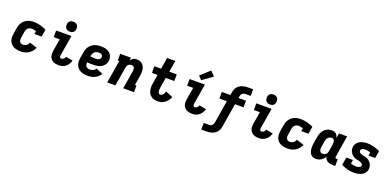

<svg xmlns="http://www.w3.org/2000/svg" viewBox="3 -1915 6594 3245"><g transform="rotate(20 3300.0 -293.0)"><path d="M270 8Q245 8 221 5Q197 2 174 -5Q151 -12 131 -24.5Q111 -37 95.5 -54Q80 -71 70 -92.5Q60 -114 55.5 -137.5Q51 -161 52 -185.5Q53 -210 57 -235L76 -345Q80 -372 90 -398.5Q100 -425 117 -448Q134 -471 157 -489Q180 -507 206.5 -518Q233 -529 260 -533.5Q287 -538 315 -538Q345 -538 374.5 -533.5Q404 -529 432 -521.5Q460 -514 487.5 -504Q515 -494 541 -481L519 -349H390L399 -402Q379 -408 358.5 -413Q338 -418 317 -418Q305 -418 293 -415.5Q281 -413 270 -407Q259 -401 250 -391.5Q241 -382 234.5 -371.5Q228 -361 224.5 -349Q221 -337 219 -326L201 -216Q198 -197 199 -177.5Q200 -158 209 -142.5Q218 -127 234.5 -119.5Q251 -112 270 -112Q286 -112 302 -117Q318 -122 331.5 -132.5Q345 -143 354.5 -157Q364 -171 371 -186L506 -143Q491 -109 466.5 -79Q442 -49 410 -29Q378 -9 342 -0.5Q306 8 270 8Z M956 8Q929 8 903 3.5Q877 -1 855 -12.5Q833 -24 816.5 -42.5Q800 -61 791.5 -85Q783 -109 782.5 -135.5Q782 -162 786 -188L823 -410H715V-530H990L930 -169Q928 -159 928 -149.5Q928 -140 930.5 -131.5Q933 -123 939.5 -117.5Q946 -112 956 -112Q967 -112 979 -116Q991 -120 1000 -128Q1009 -136 1015 -147Q1021 -158 1025 -169L1150 -146Q1141 -114 1123.5 -84.5Q1106 -55 1079.5 -33.5Q1053 -12 1020.5 -2Q988 8 956 8ZM938 -590Q917 -590 897 -597.5Q877 -605 865 -621.5Q853 -638 849.5 -659Q846 -680 850 -702Q852 -717 860 -730.5Q868 -744 880.5 -753.5Q893 -763 908.5 -766.5Q924 -770 938 -770Q960 -770 979.5 -762.5Q999 -755 1011.5 -738.5Q1024 -722 1027 -701Q1030 -680 1027 -658Q1024 -643 1016.5 -629.5Q1009 -616 996 -606.5Q983 -597 968 -593.5Q953 -590 938 -590Z M1477 8Q1451 8 1426.5 5.5Q1402 3 1379 -4.5Q1356 -12 1335.5 -24Q1315 -36 1299 -53Q1283 -70 1272 -91Q1261 -112 1256 -136Q1251 -160 1252 -185Q1253 -210 1257 -235L1276 -345Q1280 -373 1290 -400Q1300 -427 1318 -450.5Q1336 -474 1360 -491.5Q1384 -509 1411 -520Q1438 -531 1466 -534.5Q1494 -538 1521 -538Q1549 -538 1577 -534Q1605 -530 1630 -520Q1655 -510 1675.5 -493Q1696 -476 1709 -453Q1722 -430 1727 -402.5Q1732 -375 1727 -346Q1723 -322 1711 -299Q1699 -276 1680.5 -258Q1662 -240 1639 -228Q1616 -216 1591.5 -210Q1567 -204 1543 -202Q1519 -200 1495 -200Q1469 -200 1442.5 -200.5Q1416 -201 1390 -204Q1388 -184 1391.5 -164.5Q1395 -145 1407 -131Q1419 -117 1438 -110.5Q1457 -104 1477 -104Q1491 -104 1505.5 -107Q1520 -110 1534 -117Q1548 -124 1559.5 -134.5Q1571 -145 1579 -158L1701 -108Q1683 -80 1657.5 -56.5Q1632 -33 1602 -18.5Q1572 -4 1540 2Q1508 8 1477 8ZM1508 -310Q1521 -310 1534.5 -312.5Q1548 -315 1560.5 -321.5Q1573 -328 1582 -339.5Q1591 -351 1593 -364Q1595 -379 1589.5 -392Q1584 -405 1573.5 -412.5Q1563 -420 1549 -423Q1535 -426 1521 -426Q1501 -426 1481 -420Q1461 -414 1445.5 -399.5Q1430 -385 1421.5 -366Q1413 -347 1410 -327L1408 -316Q1421 -314 1433.5 -313.5Q1446 -313 1458.5 -312.5Q1471 -312 1483.5 -311Q1496 -310 1508 -310Z M1826 0 1894 -410H1867V-530H2061L2052 -474Q2062 -489 2074 -501.5Q2086 -514 2101 -523Q2116 -532 2132.5 -535Q2149 -538 2165 -538Q2194 -538 2220.5 -529Q2247 -520 2266.5 -502Q2286 -484 2297 -459.5Q2308 -435 2312.5 -408Q2317 -381 2315.5 -352Q2314 -323 2310 -295L2281 -120H2309V0H2114L2166 -314Q2168 -326 2169 -337.5Q2170 -349 2169 -360.5Q2168 -372 2165 -382.5Q2162 -393 2155 -401.5Q2148 -410 2137.5 -414Q2127 -418 2115 -418Q2100 -418 2085 -413Q2070 -408 2058 -397Q2046 -386 2039.5 -371.5Q2033 -357 2030 -342L1973 0Z M2738 8Q2714 8 2690.5 4.5Q2667 1 2646.5 -8.5Q2626 -18 2608.5 -32.5Q2591 -47 2579 -66Q2567 -85 2560.5 -107.5Q2554 -130 2551.5 -153Q2549 -176 2550.5 -200.5Q2552 -225 2556 -249L2583 -410H2482V-530H2603L2637 -735H2784L2750 -530H2884V-410H2730L2700 -229Q2698 -217 2697 -205Q2696 -193 2696 -181Q2696 -169 2697.5 -157.5Q2699 -146 2703.5 -135.5Q2708 -125 2717.5 -118.5Q2727 -112 2738 -112Q2753 -112 2766.5 -121Q2780 -130 2789 -142.5Q2798 -155 2804 -168.5Q2810 -182 2815 -197L2945 -143Q2932 -112 2911.5 -83.5Q2891 -55 2863.5 -33.5Q2836 -12 2803.5 -2Q2771 8 2738 8Z M3356 8Q3329 8 3303 3.5Q3277 -1 3255 -12.5Q3233 -24 3216.5 -42.5Q3200 -61 3191.5 -85Q3183 -109 3182.5 -135.5Q3182 -162 3186 -188L3223 -410H3115V-530H3390L3330 -169Q3328 -159 3328 -149.5Q3328 -140 3330.5 -131.5Q3333 -123 3339.5 -117.5Q3346 -112 3356 -112Q3367 -112 3379 -116Q3391 -120 3400 -128Q3409 -136 3415 -147Q3421 -158 3425 -169L3550 -146Q3541 -114 3523.5 -84.5Q3506 -55 3479.5 -33.5Q3453 -12 3420.5 -2Q3388 8 3356 8ZM3305 -579 3245 -641 3410 -791 3489 -709Z M3593 205V85H3681Q3695 85 3709.5 82Q3724 79 3736.5 70.5Q3749 62 3756.5 48.5Q3764 35 3767 21L3835 -393H3701V-512H3855L3865 -570Q3869 -595 3879 -619.5Q3889 -644 3906.5 -664Q3924 -684 3947 -698.5Q3970 -713 3994.5 -721Q4019 -729 4044 -732Q4069 -735 4094 -735H4183V-615H4094Q4080 -615 4065.5 -612Q4051 -609 4038.5 -600.5Q4026 -592 4018.5 -578.5Q4011 -565 4008 -551L4002 -512H4136V-393H3982L3910 40Q3906 65 3896 89.5Q3886 114 3868.5 134Q3851 154 3828.5 168.5Q3806 183 3781 191Q3756 199 3731 202Q3706 205 3681 205Z M4556 8Q4529 8 4503 3.5Q4477 -1 4455 -12.5Q4433 -24 4416.5 -42.5Q4400 -61 4391.5 -85Q4383 -109 4382.5 -135.5Q4382 -162 4386 -188L4423 -410H4315V-530H4590L4530 -169Q4528 -159 4528 -149.5Q4528 -140 4530.5 -131.5Q4533 -123 4539.5 -117.5Q4546 -112 4556 -112Q4567 -112 4579 -116Q4591 -120 4600 -128Q4609 -136 4615 -147Q4621 -158 4625 -169L4750 -146Q4741 -114 4723.5 -84.5Q4706 -55 4679.5 -33.5Q4653 -12 4620.5 -2Q4588 8 4556 8ZM4538 -590Q4517 -590 4497 -597.5Q4477 -605 4465 -621.5Q4453 -638 4449.5 -659Q4446 -680 4450 -702Q4452 -717 4460 -730.5Q4468 -744 4480.5 -753.5Q4493 -763 4508.5 -766.5Q4524 -770 4538 -770Q4560 -770 4579.5 -762.5Q4599 -755 4611.5 -738.5Q4624 -722 4627 -701Q4630 -680 4627 -658Q4624 -643 4616.5 -629.5Q4609 -616 4596 -606.5Q4583 -597 4568 -593.5Q4553 -590 4538 -590Z M5070 8Q5045 8 5021 5Q4997 2 4974 -5Q4951 -12 4931 -24.5Q4911 -37 4895.5 -54Q4880 -71 4870 -92.5Q4860 -114 4855.5 -137.5Q4851 -161 4852 -185.5Q4853 -210 4857 -235L4876 -345Q4880 -372 4890 -398.5Q4900 -425 4917 -448Q4934 -471 4957 -489Q4980 -507 5006.5 -518Q5033 -529 5060 -533.5Q5087 -538 5115 -538Q5145 -538 5174.5 -533.5Q5204 -529 5232 -521.5Q5260 -514 5287.5 -504Q5315 -494 5341 -481L5319 -349H5190L5199 -402Q5179 -408 5158.5 -413Q5138 -418 5117 -418Q5105 -418 5093 -415.5Q5081 -413 5070 -407Q5059 -401 5050 -391.5Q5041 -382 5034.5 -371.5Q5028 -361 5024.5 -349Q5021 -337 5019 -326L5001 -216Q4998 -197 4999 -177.5Q5000 -158 5009 -142.5Q5018 -127 5034.5 -119.5Q5051 -112 5070 -112Q5086 -112 5102 -117Q5118 -122 5131.5 -132.5Q5145 -143 5154.5 -157Q5164 -171 5171 -186L5306 -143Q5291 -109 5266.5 -79Q5242 -49 5210 -29Q5178 -9 5142 -0.5Q5106 8 5070 8Z M5578 8Q5551 8 5526.5 -1.5Q5502 -11 5486 -30.5Q5470 -50 5462 -75Q5454 -100 5451.5 -126.5Q5449 -153 5451 -180.5Q5453 -208 5457 -235L5476 -345Q5480 -369 5487 -393Q5494 -417 5506.5 -439.5Q5519 -462 5537 -481Q5555 -500 5577 -513Q5599 -526 5623.5 -532Q5648 -538 5673 -538Q5694 -538 5714 -532.5Q5734 -527 5749 -513.5Q5764 -500 5773.5 -482Q5783 -464 5788 -444L5802 -530H5949L5885 -144Q5884 -137 5884.5 -131Q5885 -125 5889 -120.5Q5893 -116 5899 -114Q5905 -112 5911 -112H5931V8H5891Q5865 8 5840 4Q5815 0 5793.5 -12Q5772 -24 5757 -43.5Q5742 -63 5737 -87Q5725 -66 5708 -47.5Q5691 -29 5669.5 -16Q5648 -3 5625 2.5Q5602 8 5578 8ZM5659 -112Q5674 -112 5689.5 -117Q5705 -122 5717 -132.5Q5729 -143 5736 -158Q5743 -173 5745 -188L5763 -298Q5765 -311 5766.5 -324Q5768 -337 5767.5 -349.5Q5767 -362 5764.5 -374.5Q5762 -387 5756 -397Q5750 -407 5739 -412.5Q5728 -418 5715 -418Q5697 -418 5679.5 -411Q5662 -404 5649 -390.5Q5636 -377 5629 -360Q5622 -343 5619 -326L5601 -216Q5599 -204 5598.5 -191.5Q5598 -179 5599.5 -167.5Q5601 -156 5605 -145.5Q5609 -135 5616.5 -127Q5624 -119 5635.5 -115.5Q5647 -112 5659 -112Z M6264 8Q6202 8 6144.5 -7.5Q6087 -23 6035 -49L6058 -189H6178L6167 -121Q6189 -113 6213 -108.5Q6237 -104 6262 -104Q6275 -104 6287.5 -105.5Q6300 -107 6312 -111.5Q6324 -116 6335 -125Q6346 -134 6348 -146Q6350 -161 6342 -173.5Q6334 -186 6322 -193Q6310 -200 6296 -204.5Q6282 -209 6268 -212Q6254 -215 6239.5 -217.5Q6225 -220 6211.5 -225Q6198 -230 6185.5 -236.5Q6173 -243 6162 -252Q6151 -261 6142 -271Q6133 -281 6125 -293Q6117 -305 6111.5 -317.5Q6106 -330 6103 -344.5Q6100 -359 6099.5 -373.5Q6099 -388 6101 -404Q6105 -426 6116 -446.5Q6127 -467 6144 -483Q6161 -499 6182 -509.5Q6203 -520 6225 -526.5Q6247 -533 6268.5 -535.5Q6290 -538 6313 -538Q6343 -538 6372.5 -533.5Q6402 -529 6431.5 -521.5Q6461 -514 6487.5 -504Q6514 -494 6541 -481L6519 -349H6398L6408 -408Q6386 -416 6362.5 -421Q6339 -426 6314 -426Q6302 -426 6290.5 -424.5Q6279 -423 6267.5 -418.5Q6256 -414 6247 -405Q6238 -396 6236 -385Q6233 -370 6241 -357.5Q6249 -345 6261 -337.5Q6273 -330 6286.5 -325.5Q6300 -321 6314.5 -318Q6329 -315 6343.5 -312.5Q6358 -310 6371.5 -305.5Q6385 -301 6397.5 -294Q6410 -287 6421 -278.5Q6432 -270 6441 -259.5Q6450 -249 6458 -237.5Q6466 -226 6471.5 -213Q6477 -200 6480 -185.5Q6483 -171 6483.5 -156.5Q6484 -142 6482 -127Q6478 -104 6466.5 -83Q6455 -62 6437 -46Q6419 -30 6397.5 -19.5Q6376 -9 6353.5 -3Q6331 3 6308.5 5.5Q6286 8 6264 8Z"/></g></svg>

Font: Iosevka Curly Slab HvEx
Style: Italic
Weight: 900
Width: 7
Italic angle: -9°
Monospace: yes
Designer: Belleve Invis
Foundry: Belleve Invis
Version: Version 11.1.0; ttfautohint (v1.8.3)